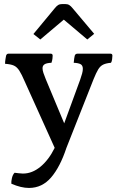

<svg xmlns="http://www.w3.org/2000/svg" viewBox="-20 -810 580 948"><path d="M123 118Q84 118 36 97Q35 86 39 69Q43 52 52 43Q63 44 73.5 45.5Q84 47 93 47Q139 47 180 13Q221 -21 250 -80L102 -408Q87 -443 75.5 -461Q64 -479 49 -486Q34 -493 5 -495Q5 -506 7 -518Q9 -530 10 -535Q13 -545 22 -545H230Q240 -545 240 -535Q240 -531 239 -521Q238 -511 234 -500Q210 -499 200 -492.5Q190 -486 190 -473Q190 -463 194.5 -449.5Q199 -436 206 -419L297 -201L376 -417Q382 -434 385.5 -447Q389 -460 389 -470Q389 -487 378 -493Q367 -499 344 -500Q346 -523 349 -535Q352 -545 363 -545H525Q535 -545 535 -535Q535 -528 533.5 -517Q532 -506 528 -500Q504 -498 489.5 -491Q475 -484 465 -467.5Q455 -451 442 -419L308 -80Q277 14 232.5 66Q188 118 123 118ZM145 -642 251 -770Q259 -780 267 -785Q275 -790 287 -790H302Q314 -790 322 -785Q330 -780 338 -770L445 -643L411 -615L295 -713L179 -615Z"/></svg>

Font: Gowun Batang
Style: Bold
Weight: 700
Designer: Yanghee Ryu
Foundry: Yanghee Ryu
Version: Version 2.000